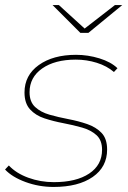

<svg xmlns="http://www.w3.org/2000/svg" viewBox="-23 -737 506 760"><path d="M189 3Q131 3 78 -16.5Q25 -36 -3 -66L12 -82Q41 -51 89 -33.5Q137 -16 190 -16Q279 -16 330 -50Q381 -84 381 -144Q381 -182 359 -202Q337 -222 302 -232Q267 -242 227.5 -249.5Q188 -257 153 -268.5Q118 -280 96 -304Q74 -328 74 -371Q74 -439 130.5 -479.5Q187 -520 278 -520Q325 -520 370.5 -506Q416 -492 442 -467L428 -452Q400 -476 360 -488.5Q320 -501 277 -501Q194 -501 144 -466Q94 -431 94 -372Q94 -334 116 -313.5Q138 -293 173 -283Q208 -273 247.5 -265.5Q287 -258 322 -246Q357 -234 379 -211Q401 -188 401 -145Q401 -76 344 -36.5Q287 3 189 3ZM295 -607 185 -717H210L312 -624L432 -717H461L327 -607Z"/></svg>

Font: Montserrat Thin
Style: Italic
Weight: 100
Italic angle: -11.3°
Designer: Julieta Ulanovsky
Foundry: Julieta Ulanovsky
Version: Version 9.000; ttfautohint (v1.8.4.7-5d5b)